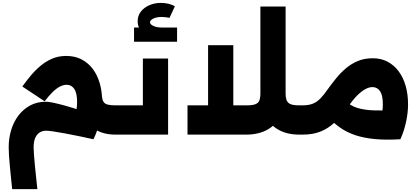

<svg xmlns="http://www.w3.org/2000/svg" viewBox="-20 -929 2888 1325"><path d="M776 0Q697 0 639.5 -34Q582 -68 550 -132.5Q518 -197 518 -286V-303L673 -291L683 -268Q685 -243 693.5 -228Q702 -213 722 -207.5Q742 -202 776 -202H811V0ZM64 376Q60 340 56 299Q52 258 48 217.5Q44 177 42 143Q40 109 40 87Q40 25 57 -31.5Q74 -88 107.5 -132Q141 -176 188.5 -201.5Q236 -227 297 -227Q316 -227 351 -219.5Q386 -212 434 -198.5Q482 -185 539.5 -166Q597 -147 662 -122L625 32Q576 21 524.5 10.5Q473 0 427.5 -8.5Q382 -17 348 -22Q314 -27 298 -27Q277 -27 257.5 -17Q238 -7 225 18.5Q212 44 212 88Q212 107 214.5 140Q217 173 221 214.5Q225 256 229.5 297.5Q234 339 238 376ZM625 32 455 -36Q483 -78 497.5 -127Q512 -176 512 -225Q512 -287 492.5 -315.5Q473 -344 440 -344Q418 -344 393.5 -331.5Q369 -319 343 -293.5Q317 -268 288 -230L134 -332Q160 -368 190.5 -405Q221 -442 257.5 -473Q294 -504 338.5 -523.5Q383 -543 437 -543Q497 -543 543 -519Q589 -495 620.5 -453Q652 -411 668.5 -354Q685 -297 685 -229Q685 -162 669 -93.5Q653 -25 625 32ZM811 0V-202Q820 -202 825.5 -174.5Q831 -147 831 -102Q831 -56 825.5 -28Q820 0 811 0Z M966 -525H1140V0H811V-202H966ZM811 0Q802 0 796.5 -28Q791 -56 791 -102Q791 -147 796.5 -174.5Q802 -202 811 -202ZM1099 -669Q1024 -669 977 -698Q930 -727 930 -782Q930 -821 952.5 -849.5Q975 -878 1011.5 -893.5Q1048 -909 1090 -909Q1116 -909 1140.5 -903.5Q1165 -898 1187 -886L1150 -806Q1138 -808 1124 -810Q1110 -812 1098 -812Q1060 -812 1037.5 -800.5Q1015 -789 1015 -775Q1015 -762 1037.5 -750.5Q1060 -739 1099 -739ZM905 -641V-739H1202V-641Z M1416 0V-617H1590V0ZM1274 0V-202H1674V0ZM2069 0V-202Q2078 -202 2083.5 -174.5Q2089 -147 2089 -102Q2089 -56 2083.5 -28Q2078 0 2069 0ZM1633 0Q1624 0 1618.5 -28Q1613 -56 1613 -102Q1613 -147 1618.5 -174.5Q1624 -202 1633 -202ZM1633 0V-202H1683Q1721 -202 1741.5 -209.5Q1762 -217 1769.5 -235Q1777 -253 1777 -286V-884H1951V-286Q1951 -197 1919 -133Q1887 -69 1827 -35Q1767 -1 1683 0ZM2045 0Q1961 0 1901 -34Q1841 -68 1809 -132.5Q1777 -197 1777 -286H1951Q1951 -253 1959 -235Q1967 -217 1987 -209.5Q2007 -202 2045 -202H2069V0Z M2069 0V-202Q2109 -202 2137.5 -213Q2166 -224 2191 -249.5Q2216 -275 2244 -316Q2270 -352 2300 -389Q2330 -426 2367 -457.5Q2404 -489 2449.5 -508Q2495 -527 2553 -527Q2610 -527 2655 -503Q2700 -479 2731.5 -436.5Q2763 -394 2779.5 -336Q2796 -278 2796 -209Q2796 -151 2782 -86.5Q2768 -22 2743 32L2575 -35Q2598 -75 2610 -119.5Q2622 -164 2622 -209Q2622 -271 2603 -299.5Q2584 -328 2550 -328Q2527 -328 2500.5 -313.5Q2474 -299 2445 -270Q2416 -241 2384 -196Q2336 -127 2289.5 -84Q2243 -41 2190.5 -20.5Q2138 0 2069 0ZM2733 -170 2743 32Q2640 38 2564.5 30.5Q2489 23 2432.5 4Q2376 -15 2332 -45Q2288 -75 2250 -115L2363 -234Q2396 -200 2445.5 -184.5Q2495 -169 2566 -167Q2637 -165 2733 -170ZM2069 0Q2060 0 2054.5 -28Q2049 -56 2049 -102Q2049 -147 2054.5 -174.5Q2060 -202 2069 -202Z"/></svg>

Font: Alexandria ExtraBold
Style: Regular
Weight: 800
Designer: Mohamed Gaber
Foundry: Kief Type Foundry
Version: Version 5.100